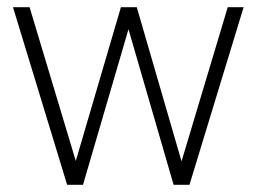

<svg xmlns="http://www.w3.org/2000/svg" viewBox="-20 -512 711 532"><path d="M166 0 16 -492H62L190 -66L315 -492H359L483 -65L611 -492H655L505 0H461L336 -431L210 0Z"/></svg>

Font: Red Hat Display VF
Style: Regular
Weight: 300
Designer: Pentagram, MCKL
Foundry: Pentagram, MCKL
Version: Version 1.023